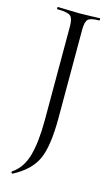

<svg xmlns="http://www.w3.org/2000/svg" viewBox="-136 -675 585 1000"><g transform="rotate(15 157.0 -175.0)"><path d="M198 -67Q198 86 165 157Q132 228 41 275Q40 276 37.5 273.5Q35 271 34.5 268.5Q34 266 36 264Q90 228 111 154.5Q132 81 132 -40V-544Q132 -587 116 -600Q100 -613 46 -613Q43 -613 43 -619Q43 -625 46 -625Q62 -625 101.5 -623.5Q141 -622 164 -622Q187 -622 223 -623.5Q259 -625 272 -625Q274 -625 274 -619Q274 -613 272 -613Q225 -613 211.5 -599.5Q198 -586 198 -542Z"/></g></svg>

Font: Cormorant Infant
Style: Regular
Weight: 400
Designer: Christian Thalmann (Catharsis Fonts)
Version: Version 1.000;PS 002.000;hotconv 1.0.88;makeotf.lib2.5.64775